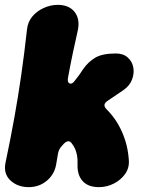

<svg xmlns="http://www.w3.org/2000/svg" viewBox="-36 -745 583 790"><path d="M82 25Q36 25 6.5 -3Q-23 -31 -13 -77Q8 -177 23.5 -263.5Q39 -350 51.5 -437Q64 -524 75 -623Q78 -654 96.5 -676.5Q115 -699 143.5 -712Q172 -725 202 -725Q247 -725 270 -697Q293 -669 285 -624Q274 -576 263.5 -526Q253 -476 244 -426Q240 -407 250 -402Q260 -397 271 -412Q281 -424 289.5 -436Q298 -448 305 -459Q327 -491 356.5 -508Q386 -525 441 -525Q471 -525 489.5 -508.5Q508 -492 512.5 -467.5Q517 -443 507 -417Q497 -391 470 -373L408 -331Q383 -315 402 -296Q430 -268 449 -235.5Q468 -203 479.5 -166.5Q491 -130 494 -88Q497 -55 479 -29.5Q461 -4 432 10.5Q403 25 371 25Q327 25 304.5 0.5Q282 -24 283 -67Q284 -90 281 -105.5Q278 -121 273 -132.5Q268 -144 260 -154Q247 -174 226 -153L220 -146Q213 -139 209 -131.5Q205 -124 203 -115L196 -74Q190 -30 158 -2.5Q126 25 82 25Z"/></svg>

Font: Winky Sans Black
Style: Italic
Weight: 900
Italic angle: -8.97852°
Designer: Simon Atzbach
Foundry: typofactur
Version: Version 1.205